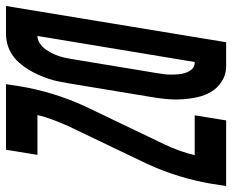

<svg xmlns="http://www.w3.org/2000/svg" viewBox="-133 -688 775 641"><g transform="rotate(90 254.5 -367.5)"><path d="M-46 0 75 -735H158Q185 -734 206.5 -720Q228 -706 240.5 -685Q253 -664 258.5 -638.5Q264 -613 265.5 -587Q267 -561 264.5 -534Q262 -507 257 -480L212 -208Q209 -191 205.5 -173.5Q202 -156 196 -139Q190 -122 182.5 -105.5Q175 -89 165 -73Q155 -57 142.5 -43Q130 -29 114 -19Q98 -9 81 -4.5Q64 0 46 0ZM54 -105Q66 -105 78 -112.5Q90 -120 97.5 -130.5Q105 -141 111 -152.5Q117 -164 121 -176Q125 -188 127.5 -200.5Q130 -213 132 -225L177 -497Q179 -510 181 -523.5Q183 -537 183 -550Q183 -563 182 -575.5Q181 -588 177 -600Q173 -612 164.5 -621Q156 -630 143 -630H141ZM215 0 222 -46Q231 -101 248 -156.5Q265 -212 289 -264L415 -527Q427 -552 436.5 -578Q446 -604 452 -630H319L336 -735H555L548 -689Q539 -634 522 -578.5Q505 -523 481 -471L355 -208Q344 -183 334 -157Q324 -131 318 -105H451L434 0Z"/></g></svg>

Font: Iosevka Term Curly XBd Obl
Style: Regular
Weight: 800
Italic angle: -9°
Designer: Belleve Invis
Foundry: Belleve Invis
Version: Version 32.3.0